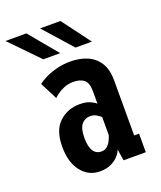

<svg xmlns="http://www.w3.org/2000/svg" viewBox="-159 -789 743 885"><g transform="rotate(-20 212.0 -346.0)"><path d="M180 11Q123 11 88 -33.8Q53 -78.5 53 -154.5Q53 -236 94.5 -274.2Q136 -312.5 194.5 -312.5Q227 -312.5 247.2 -302.8Q267.5 -293 273.5 -286.5V-349.5Q273.5 -388.5 255 -403.8Q236.5 -419 201.5 -419Q178 -419 157.8 -410.8Q137.5 -402.5 123.5 -392.2Q109.5 -382 104 -376L61 -460Q70 -469 93.5 -481.2Q117 -493.5 150.5 -502.8Q184 -512 222 -512Q266.5 -512 302.8 -497Q339 -482 360.8 -448.8Q382.5 -415.5 382.5 -361.5V-91H406.5V0H297.5L288.5 -56.5Q285 -43.5 271.5 -27.8Q258 -12 235 -0.5Q212 11 180 11ZM217 -73Q235.5 -73 247.2 -85.2Q259 -97.5 265.2 -112Q271.5 -126.5 273 -133V-220.5Q268 -226.5 254 -235.2Q240 -244 221 -244Q195.5 -244 179.2 -224.2Q163 -204.5 163 -158.5Q163 -73 217 -73ZM267 -564 143.5 -703H243.5L347.5 -564ZM109 -564 -26 -703H76.5L192 -564Z"/></g></svg>

Font: Trispace Condensed Medium
Style: Regular
Weight: 500
Width: 3
Designer: Tyler Finck
Foundry: Etcetera Type Company
Version: Version 1.210; ttfautohint (v1.8.3)